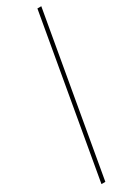

<svg xmlns="http://www.w3.org/2000/svg" viewBox="-220 -738 621 855"><g transform="rotate(-30 90.5 -310.0)"><path d="M17 100 161 -720H181L37 100Z"/></g></svg>

Font: DM Sans 16pt Thin
Style: Italic
Weight: 250
Italic angle: -10°
Version: Version 4.004;gftools[0.9.30]